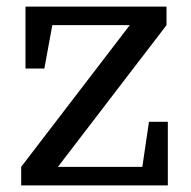

<svg xmlns="http://www.w3.org/2000/svg" viewBox="-20 -560 578 580"><path d="M410 -56 430 -192H487V0H44V-56L372 -484H138L114 -353H57V-540H483V-484L155 -56Z"/></svg>

Font: Domine
Style: Regular
Weight: 400
Designer: Pablo Impallari, Rodrigo Fuenzalida, Brenda Gallo
Foundry: Pablo Impallari, Rodrigo Fuenzalida, Brenda Gallo
Version: Version 2.000